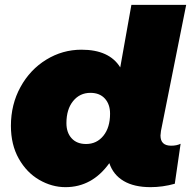

<svg xmlns="http://www.w3.org/2000/svg" viewBox="-20 -762 805 792"><path d="M642 -203Q642 -161 686 -161Q709 -161 725 -169L701 -4Q651 10 601 10Q533 10 490 -15.5Q447 -41 431 -89Q360 10 250 10Q194 10 142 -20Q90 -50 57.5 -107.5Q25 -165 25 -243Q25 -331 64.5 -403Q104 -475 171 -516Q238 -557 316 -557Q431 -557 476 -484L522 -742H748L644 -222Q642 -208 642 -203ZM434 -293Q434 -332 412.5 -355.5Q391 -379 353 -379Q309 -379 281.5 -345Q254 -311 254 -254Q254 -215 275.5 -191.5Q297 -168 335 -168Q379 -168 406.5 -202Q434 -236 434 -293Z"/></svg>

Font: Montserrat Alternates Black
Style: Italic
Weight: 900
Italic angle: -11.3°
Designer: Julieta Ulanovsky
Foundry: Julieta Ulanovsky
Version: Version 7.200